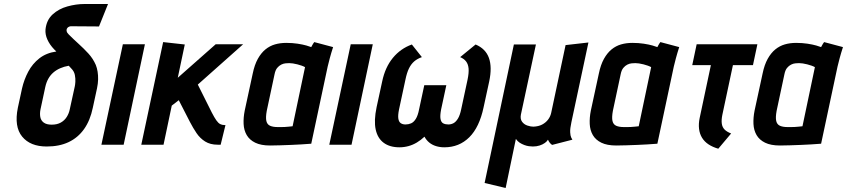

<svg xmlns="http://www.w3.org/2000/svg" viewBox="-20 -722 4226 958"><path d="M334 -591 474 -590 519 -702H401Q360 -702 316.5 -690Q273 -678 242.5 -650Q212 -622 207 -575Q205 -550 216.5 -524.5Q228 -499 250 -476L261 -465Q211 -458 176.5 -431Q142 -404 121 -364.5Q100 -325 90 -281L69 -184Q50 -90 90.5 -40.5Q131 9 213 9Q276 9 322.5 -13Q369 -35 399.5 -78Q430 -121 443 -184L464 -281Q469 -305 469.5 -325.5Q470 -346 467 -364.5Q464 -383 458 -398Q444 -430 421 -455Q398 -480 372.5 -503Q347 -526 323 -550Q321 -553 318 -556Q315 -559 313.5 -563Q312 -567 312 -571Q312 -578 316 -582.5Q320 -587 325 -589Q330 -591 334 -591ZM353 -290 328 -176Q324 -156 313 -138.5Q302 -121 283.5 -110.5Q265 -100 238 -100Q212 -100 198 -110.5Q184 -121 181 -138.5Q178 -156 182 -176L206 -288Q211 -311 221 -329Q231 -347 246 -360Q261 -373 280.5 -381.5Q300 -390 323 -394L336 -380Q350 -366 353.5 -348Q357 -330 356 -314Q355 -298 353 -290Z M486 0H597L703 -501H593Z M1037 -160 967 -300 1193 -501H1056L867 -334L902 -500L794 -512L685 0H796L837 -195L872 -222L928 -113Q943 -84 960.5 -58Q978 -32 1003.5 -16Q1029 0 1066 0H1081L1105 -98H1100Q1088 -98 1078.5 -103Q1069 -108 1059.5 -121.5Q1050 -135 1037 -160Z M1642 -487 1548 -512Q1542 -504 1537.5 -495.5Q1533 -487 1533 -487Q1526 -490 1508.5 -495Q1491 -500 1465 -504Q1439 -508 1408 -508Q1378 -508 1352 -500.5Q1326 -493 1304.5 -475.5Q1283 -458 1266.5 -428.5Q1250 -399 1241 -355L1201 -170Q1194 -135 1195.5 -103.5Q1197 -72 1211 -48Q1225 -24 1253.5 -10Q1282 4 1328 4Q1351 4 1378.5 3Q1406 2 1433.5 1Q1461 0 1483.5 -1.5Q1506 -3 1519.5 -4Q1533 -5 1533 -5L1615 -390Q1619 -407 1625.5 -431.5Q1632 -456 1642 -487ZM1311 -169 1350 -352Q1354 -372 1363 -383Q1372 -394 1383 -399.5Q1394 -405 1404.5 -406Q1415 -407 1423 -407Q1431 -407 1441.5 -405.5Q1452 -404 1463.5 -401Q1475 -398 1485 -394.5Q1495 -391 1502 -387L1440 -92Q1430 -91 1420.5 -90Q1411 -89 1402 -88.5Q1393 -88 1384 -88Q1375 -88 1366 -88Q1342 -88 1327.5 -94.5Q1313 -101 1309 -118.5Q1305 -136 1311 -169Z M1623 0H1734L1840 -501H1730Z M2353 -500 2276 -437Q2295 -429 2305.5 -415.5Q2316 -402 2318 -380.5Q2320 -359 2313 -325L2281 -176Q2275 -147 2265 -130.5Q2255 -114 2243 -107.5Q2231 -101 2217 -101Q2202 -101 2191.5 -106.5Q2181 -112 2178 -128.5Q2175 -145 2181 -176L2207 -297H2097L2071 -176Q2065 -145 2054.5 -128.5Q2044 -112 2031 -106.5Q2018 -101 2003 -101Q1989 -101 1979.5 -107.5Q1970 -114 1967.5 -130.5Q1965 -147 1971 -176L2003 -325Q2010 -359 2020.5 -380.5Q2031 -402 2046.5 -415.5Q2062 -429 2085 -437L2035 -500Q1979 -480 1940.5 -433.5Q1902 -387 1887 -316L1859 -187Q1845 -120 1854.5 -76Q1864 -32 1894.5 -9.5Q1925 13 1973 13Q1996 13 2018 7Q2040 1 2060 -11Q2080 -23 2098 -40Q2107 -23 2121.5 -11Q2136 1 2155.5 7Q2175 13 2197 13Q2271 13 2321.5 -37Q2372 -87 2393 -187L2421 -316Q2436 -387 2419.5 -433Q2403 -479 2353 -500Z M2831 -112 2916 -510 2802 -497 2730 -158Q2726 -140 2714.5 -125Q2703 -110 2685 -100.5Q2667 -91 2641 -90Q2628 -90 2611.5 -95.5Q2595 -101 2585 -114.5Q2575 -128 2579 -150L2654 -500H2544L2398 191L2503 216L2554 -29Q2562 -17 2573 -10Q2584 -3 2596 1.5Q2608 6 2619 7.5Q2630 9 2639 9Q2657 9 2672.5 4Q2688 -1 2699 -9Q2710 -17 2714 -25Q2715 -23 2718 -17.5Q2721 -12 2725.5 -7Q2730 -2 2735 1L2836 -25Q2834 -28 2830 -36Q2826 -44 2825 -62Q2824 -80 2831 -112Z M3369 -487 3275 -512Q3269 -504 3264.5 -495.5Q3260 -487 3260 -487Q3253 -490 3235.5 -495Q3218 -500 3192 -504Q3166 -508 3135 -508Q3105 -508 3079 -500.5Q3053 -493 3031.5 -475.5Q3010 -458 2993.5 -428.5Q2977 -399 2968 -355L2928 -170Q2921 -135 2922.5 -103.5Q2924 -72 2938 -48Q2952 -24 2980.5 -10Q3009 4 3055 4Q3078 4 3105.5 3Q3133 2 3160.5 1Q3188 0 3210.5 -1.5Q3233 -3 3246.5 -4Q3260 -5 3260 -5L3342 -390Q3346 -407 3352.5 -431.5Q3359 -456 3369 -487ZM3038 -169 3077 -352Q3081 -372 3090 -383Q3099 -394 3110 -399.5Q3121 -405 3131.5 -406Q3142 -407 3150 -407Q3158 -407 3168.5 -405.5Q3179 -404 3190.5 -401Q3202 -398 3212 -394.5Q3222 -391 3229 -387L3167 -92Q3157 -91 3147.5 -90Q3138 -89 3129 -88.5Q3120 -88 3111 -88Q3102 -88 3093 -88Q3069 -88 3054.5 -94.5Q3040 -101 3036 -118.5Q3032 -136 3038 -169Z M3584 -148 3637 -397H3737L3759 -501H3456L3434 -397H3527L3471 -133Q3465 -104 3468 -79Q3471 -54 3483 -34.5Q3495 -15 3515.5 -1.5Q3536 12 3564 20L3628 -56Q3607 -64 3595.5 -75.5Q3584 -87 3581.5 -105Q3579 -123 3584 -148Z M4186 -487 4092 -512Q4086 -504 4081.5 -495.5Q4077 -487 4077 -487Q4070 -490 4052.5 -495Q4035 -500 4009 -504Q3983 -508 3952 -508Q3922 -508 3896 -500.5Q3870 -493 3848.5 -475.5Q3827 -458 3810.5 -428.5Q3794 -399 3785 -355L3745 -170Q3738 -135 3739.5 -103.5Q3741 -72 3755 -48Q3769 -24 3797.5 -10Q3826 4 3872 4Q3895 4 3922.5 3Q3950 2 3977.5 1Q4005 0 4027.5 -1.5Q4050 -3 4063.5 -4Q4077 -5 4077 -5L4159 -390Q4163 -407 4169.5 -431.5Q4176 -456 4186 -487ZM3855 -169 3894 -352Q3898 -372 3907 -383Q3916 -394 3927 -399.5Q3938 -405 3948.5 -406Q3959 -407 3967 -407Q3975 -407 3985.5 -405.5Q3996 -404 4007.5 -401Q4019 -398 4029 -394.5Q4039 -391 4046 -387L3984 -92Q3974 -91 3964.5 -90Q3955 -89 3946 -88.5Q3937 -88 3928 -88Q3919 -88 3910 -88Q3886 -88 3871.5 -94.5Q3857 -101 3853 -118.5Q3849 -136 3855 -169Z"/></svg>

Font: Advent Pro
Style: Italic
Weight: 400
Italic angle: -12°
Designer: VivaRado, Andreas Kalpakidis
Foundry: VivaRado, Andreas Kalpakidis
Version: Version 3.000